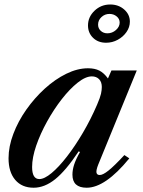

<svg xmlns="http://www.w3.org/2000/svg" viewBox="-20 -846 654 876"><path d="M133.5 10.5Q80 10.5 49.5 -25.2Q19 -61 19 -124Q19 -177.5 40.8 -235Q62.5 -292.5 100 -345.8Q137.5 -399 184.5 -441.8Q231.5 -484.5 282.5 -509.5Q333.5 -534.5 381.5 -534.5Q412.5 -534.5 433.5 -523.8Q454.5 -513 472.5 -488L488.5 -524.5H604L428 -94.5Q418 -69 420.2 -58.2Q422.5 -47.5 435 -47.5Q449.5 -47.5 475.2 -68Q501 -88.5 547.5 -138.5L570 -123.5Q460.5 10.5 375.5 10.5Q310.5 10.5 310.5 -49Q310.5 -70.5 318 -94.2Q325.5 -118 345 -152.5L339 -155.5Q280.5 -67.5 232 -28.5Q183.5 10.5 133.5 10.5ZM159.5 -29Q182.5 -29 215.5 -56.5Q248.5 -84 285.5 -131.8Q322.5 -179.5 358.5 -240.8Q394.5 -302 423 -368.5Q437 -401 440.8 -418.2Q444.5 -435.5 444.5 -449Q444.5 -472 432 -484.8Q419.5 -497.5 399 -497.5Q370.5 -497.5 334.5 -469Q298.5 -440.5 262 -393.8Q225.5 -347 194.8 -291.5Q164 -236 145.2 -181.5Q126.5 -127 126.5 -84Q126.5 -29 159.5 -29ZM464 -651Q427.5 -651 404.5 -673.5Q381.5 -696 381.5 -730Q381.5 -768.5 411.2 -797Q441 -825.5 483 -825.5Q520.5 -825.5 546.5 -802.8Q572.5 -780 572.5 -747.5Q572.5 -722 557.2 -700Q542 -678 517.2 -664.5Q492.5 -651 464 -651ZM470 -694Q492 -694 509 -709Q526 -724 526 -743Q526 -760 512.2 -771.2Q498.5 -782.5 479.5 -782.5Q458.5 -782.5 443 -768.2Q427.5 -754 427.5 -733.5Q427.5 -716.5 439.8 -705.2Q452 -694 470 -694Z"/></svg>

Font: Libre Caslon Text Medium Italic
Style: Regular
Weight: 500
Italic angle: -22.583°
Designer: Pablo Impallari, Rodrigo Fuenzalida, Katja Schimmel
Foundry: Pablo Impallari, Rodrigo Fuenzalida
Version: Version 2.000